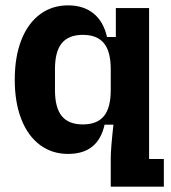

<svg xmlns="http://www.w3.org/2000/svg" viewBox="-20 -564 637 716"><path d="M403 -99H370Q346 10 234 10Q174 10 129 -23.5Q84 -57 59.5 -119.5Q35 -182 35 -267Q35 -352 59.5 -414.5Q84 -477 129 -510.5Q174 -544 234 -544Q291 -544 328.5 -514Q366 -484 379 -426H412V-534H536V29H591V132H393V25Q393 -9 403 -99ZM289 -100Q342 -100 367.5 -131Q393 -162 393 -228V-306Q393 -372 367.5 -403Q342 -434 289 -434Q236 -434 210.5 -403Q185 -372 185 -306V-228Q185 -162 210.5 -131Q236 -100 289 -100Z"/></svg>

Font: Mozilla Headline BETA
Style: Bold
Weight: 700
Designer: Studio DRAMA
Foundry: Studio DRAMA
Version: Version 0.100